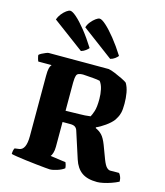

<svg xmlns="http://www.w3.org/2000/svg" viewBox="-140 -1100 1033 1205"><g transform="rotate(15 376.0 -497.5)"><path d="M298 0Q291 0 266 -2.5Q241 -5 207 -8.5Q173 -12 138.5 -16.5Q104 -21 78 -25Q52 -29 43 -32Q43 -56 51 -70L80 -74Q124 -80 124 -169V-561Q124 -594 128 -609.5Q132 -625 136.5 -630Q141 -635 140 -635H54Q51 -640 47.5 -652.5Q44 -665 43 -675Q48 -681 60.5 -687.5Q73 -694 85.5 -699Q98 -704 103 -704H493Q510 -701 535.5 -690.5Q561 -680 584.5 -668.5Q608 -657 618 -649Q633 -624 639 -590Q645 -556 645 -519Q645 -481 640 -461Q635 -441 628.5 -430Q622 -419 615 -407Q598 -385 567 -363Q536 -341 510 -330V-325Q535 -314 552 -296Q569 -278 585 -237L618 -149Q632 -113 644.5 -101.5Q657 -90 668 -90.5Q679 -91 688 -91H724Q729 -87 735.5 -72.5Q742 -58 742 -39Q721 -28 695 -19Q669 -10 645 -5Q621 0 605 0Q541 0 505 -26Q469 -52 452 -105L396 -278Q392 -292 381.5 -300Q371 -308 350 -308H299V-147Q299 -123 293.5 -106Q288 -89 282 -83L382 -69Q384 -64 387 -55Q390 -46 391 -32Q375 -19 346 -9.5Q317 0 298 0ZM299 -381Q347 -383 386 -383Q425 -383 460 -388Q467 -400 476 -426.5Q485 -453 485 -507Q485 -539 478.5 -569Q472 -599 457 -618Q440 -622 414.5 -624Q389 -626 368.5 -627.5Q348 -629 346 -629Q311 -629 305 -611.5Q299 -594 299 -564ZM295 -768 92 -919Q99 -939 112.5 -956Q126 -973 141 -984Q156 -995 166 -995Q180 -995 207.5 -971Q235 -947 270.5 -903Q306 -859 343 -800Q338 -793 325 -783Q312 -773 295 -768ZM485 -768 283 -919Q289 -939 303 -956Q317 -973 332 -984Q347 -995 357 -995Q371 -995 399 -970Q427 -945 462.5 -901Q498 -857 534 -800Q528 -792 515 -782Q502 -772 485 -768Z"/></g></svg>

Font: Texturina Black
Style: Regular
Weight: 900
Designer: Guillermo Torres Carreño
Foundry: Omnibus-Type
Version: Version 1.002; ttfautohint (v1.8.3)